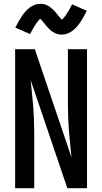

<svg xmlns="http://www.w3.org/2000/svg" viewBox="-20 -995 540 1015"><path d="M60 0V-735H164L358 -163Q355 -198 351 -232.5Q347 -267 344.5 -301.5Q342 -336 340.5 -371Q339 -406 339 -441V-735H440V0H336L142 -572Q145 -537 149 -502.5Q153 -468 155.5 -433.5Q158 -399 159.5 -364Q161 -329 161 -294V0ZM307 -812Q302 -812 296.5 -812.5Q291 -813 286 -814.5Q281 -816 276 -818Q271 -820 266 -822.5Q261 -825 257.5 -827.5Q254 -830 249.5 -833.5Q245 -837 241 -841Q237 -845 233 -849Q229 -853 226 -857Q223 -861 220 -864.5Q217 -868 213 -873Q209 -878 205 -882.5Q201 -887 198.5 -890Q196 -893 192 -896Q190 -894 186.5 -890Q183 -886 181 -883.5Q179 -881 177 -878Q175 -875 172.5 -872Q170 -869 167.5 -865Q165 -861 162.5 -856.5Q160 -852 157 -847.5Q154 -843 151 -837.5Q148 -832 145 -826.5Q142 -821 139 -815L61 -849Q70 -867 78.5 -882Q87 -897 95.5 -909.5Q104 -922 113 -932.5Q122 -943 134.5 -953Q147 -963 162 -969Q177 -975 193 -975Q198 -975 203.5 -974.5Q209 -974 214 -972.5Q219 -971 224 -969Q229 -967 234 -964.5Q239 -962 242.5 -959.5Q246 -957 250.5 -953Q255 -949 259 -945.5Q263 -942 267 -938Q271 -934 274 -930Q277 -926 280 -922Q283 -918 287 -913.5Q291 -909 295 -904.5Q299 -900 301.5 -897Q304 -894 308 -891Q310 -893 313.5 -897Q317 -901 319 -903.5Q321 -906 323 -908.5Q325 -911 327.5 -914.5Q330 -918 332.5 -922Q335 -926 337.5 -930Q340 -934 343 -939Q346 -944 349 -949Q352 -954 355 -960Q358 -966 361 -972L439 -938Q430 -920 421.5 -905Q413 -890 404.5 -877.5Q396 -865 387 -854.5Q378 -844 365.5 -834Q353 -824 338 -818Q323 -812 307 -812Z"/></svg>

Font: Zed Mono Semibold
Style: Regular
Weight: 600
Monospace: yes
Designer: Belleve Invis
Foundry: Belleve Invis
Version: Version 1.0.0; ttfautohint (v1.8.4)